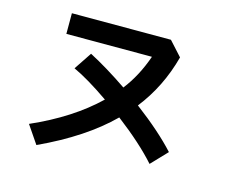

<svg xmlns="http://www.w3.org/2000/svg" viewBox="-98 -836 1196 982"><g transform="rotate(15 500.0 -345.0)"><path d="M253.9 -425.8 316.4 -519.5Q410.2 -470.7 520.5 -395.5Q583 -475.6 621.1 -585H168V-694.3H692.4L760.7 -619.1Q716.8 -454.1 616.2 -326.2Q751 -224.6 831.1 -136.7L751 -52.7Q672.9 -140.6 540 -242.2Q401.4 -104.5 167 3.9L102.5 -90.8Q311.5 -182.6 445.3 -311.5Q331.1 -390.6 253.9 -425.8Z"/></g></svg>

Font: Gothic A1
Style: Bold
Weight: 700
Version: Version 2.50